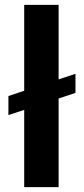

<svg xmlns="http://www.w3.org/2000/svg" viewBox="-20 -770 347 790"><path d="M221.2 -443.4V-750H79.6V-396.5L14.6 -375V-296.4L79.6 -317.9V0H221.2V-364.7L290.5 -387.7V-466.3Z"/></svg>

Font: Vazirmatn
Style: Bold
Weight: 700
Designer: Saber Rastikerdar
Foundry: Saber Rastikerdar
Version: Version 33.003